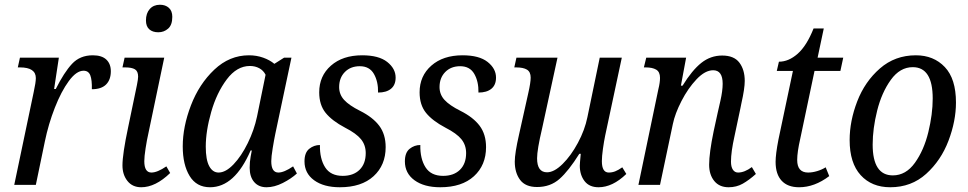

<svg xmlns="http://www.w3.org/2000/svg" viewBox="-20 -779 4079 809"><path d="M122 -391Q131 -432 131 -450Q131 -495 64 -495H55L64 -536H228L208 -404H215Q250 -474 283.5 -510Q317 -546 371 -546Q409 -546 428 -528Q447 -510 447 -479Q447 -443 427 -423Q407 -403 367 -403Q368 -442 360.5 -461.5Q353 -481 332 -481Q302 -481 270 -437.5Q238 -394 211 -325Q184 -256 169 -183L131 0H40Z M595 -693Q595 -723 611 -741Q627 -759 654 -759Q677 -759 691.5 -746Q706 -733 706 -708Q706 -674 688.5 -658.5Q671 -643 647 -643Q623 -643 609 -655.5Q595 -668 595 -693ZM496 -82Q496 -130 520 -243L557 -421Q562 -446 562 -456Q562 -479 548.5 -487Q535 -495 508 -495H496L505 -536H672L605 -216Q599 -190 593.5 -154.5Q588 -119 588 -100Q588 -52 618 -52Q643 -52 681 -78L697 -50Q635 10 575 10Q538 10 517 -16.5Q496 -43 496 -82Z M750 -162Q750 -245 784.5 -335Q819 -425 883 -485.5Q947 -546 1029 -546Q1061 -546 1089 -536Q1117 -526 1136 -510L1177 -536H1208L1140 -215Q1135 -191 1129 -154.5Q1123 -118 1123 -100Q1123 -52 1153 -52Q1177 -52 1215 -78L1231 -48Q1207 -26 1171.5 -8Q1136 10 1103 10Q1070 10 1051 -12Q1032 -34 1032 -72Q1032 -97 1036 -118.5Q1040 -140 1041 -145H1036Q969 10 865 10Q808 10 779 -37.5Q750 -85 750 -162ZM1063 -288 1099 -464Q1090 -482 1072.5 -491.5Q1055 -501 1033 -501Q978 -501 935.5 -444.5Q893 -388 870 -307.5Q847 -227 847 -161Q847 -106 861.5 -79Q876 -52 901 -52Q931 -52 964 -86.5Q997 -121 1024 -176Q1051 -231 1063 -288Z M1263 -99Q1263 -136 1283 -152Q1303 -168 1328 -168Q1327 -110 1350 -74Q1373 -38 1424 -38Q1469 -38 1495 -63.5Q1521 -89 1521 -134Q1521 -168 1501 -192.5Q1481 -217 1434 -241Q1379 -270 1352 -303.5Q1325 -337 1325 -390Q1325 -459 1374.5 -502.5Q1424 -546 1506 -546Q1576 -546 1611.5 -518Q1647 -490 1647 -452Q1647 -421 1627.5 -405Q1608 -389 1573 -389Q1574 -435 1555.5 -467.5Q1537 -500 1496 -500Q1457 -500 1433 -475.5Q1409 -451 1409 -412Q1409 -381 1430 -358Q1451 -335 1497 -312Q1551 -285 1578 -249Q1605 -213 1605 -159Q1605 -83 1554 -36.5Q1503 10 1412 10Q1344 10 1303.5 -19.5Q1263 -49 1263 -99Z M1686 -99Q1686 -136 1706 -152Q1726 -168 1751 -168Q1750 -110 1773 -74Q1796 -38 1847 -38Q1892 -38 1918 -63.5Q1944 -89 1944 -134Q1944 -168 1924 -192.5Q1904 -217 1857 -241Q1802 -270 1775 -303.5Q1748 -337 1748 -390Q1748 -459 1797.5 -502.5Q1847 -546 1929 -546Q1999 -546 2034.5 -518Q2070 -490 2070 -452Q2070 -421 2050.5 -405Q2031 -389 1996 -389Q1997 -435 1978.5 -467.5Q1960 -500 1919 -500Q1880 -500 1856 -475.5Q1832 -451 1832 -412Q1832 -381 1853 -358Q1874 -335 1920 -312Q1974 -285 2001 -249Q2028 -213 2028 -159Q2028 -83 1977 -36.5Q1926 10 1835 10Q1767 10 1726.5 -19.5Q1686 -49 1686 -99Z M2423 -81Q2423 -89 2427 -131H2421Q2376 -59 2337.5 -25Q2299 9 2243 9Q2194 9 2171.5 -21Q2149 -51 2149 -98Q2149 -133 2167 -212L2206 -387Q2216 -431 2216 -452Q2216 -476 2200.5 -485.5Q2185 -495 2155 -495H2147L2156 -536H2329L2264 -237Q2243 -148 2243 -112Q2243 -53 2285 -53Q2315 -53 2350.5 -88Q2386 -123 2415 -177Q2444 -231 2455 -285L2507 -536H2600L2530 -208Q2525 -184 2520.5 -152Q2516 -120 2516 -100Q2516 -52 2545 -52Q2559 -52 2572 -57Q2585 -62 2602 -74L2619 -46Q2561 10 2502 10Q2463 10 2443 -16Q2423 -42 2423 -81Z M2968 -85Q2968 -134 2987 -226L3004 -304Q3006 -312 3015.5 -354.5Q3025 -397 3025 -426Q3025 -483 2985 -483Q2951 -483 2915 -445Q2879 -407 2851.5 -353.5Q2824 -300 2815 -256L2761 0H2670L2754 -403Q2761 -431 2761 -451Q2761 -476 2745 -485.5Q2729 -495 2701 -495H2693L2703 -536H2871L2849 -418H2856Q2896 -483 2935 -514Q2974 -545 3023 -545Q3073 -545 3095.5 -515Q3118 -485 3118 -438Q3118 -406 3104 -344L3100 -324L3075 -206Q3060 -139 3060 -98Q3060 -76 3068 -64Q3076 -52 3090 -52Q3117 -52 3148 -75L3165 -46Q3136 -20 3109.5 -5Q3083 10 3050 10Q3011 10 2989.5 -16.5Q2968 -43 2968 -85Z M3248 -97Q3248 -129 3260 -191L3321 -480H3253L3262 -519Q3303 -519 3341 -552.5Q3379 -586 3408 -659H3451L3425 -536H3533L3521 -480H3412L3352 -195Q3339 -138 3339 -105Q3339 -52 3385 -52Q3403 -52 3423 -58Q3443 -64 3459 -74L3474 -37Q3412 10 3347 10Q3299 10 3273.5 -17.5Q3248 -45 3248 -97Z M3560 -189Q3560 -269 3592 -352Q3624 -435 3687.5 -490.5Q3751 -546 3839 -546Q3914 -546 3961 -496.5Q4008 -447 4008 -347Q4008 -269 3976.5 -186Q3945 -103 3882.5 -46.5Q3820 10 3731 10Q3653 10 3606.5 -41Q3560 -92 3560 -189ZM3910 -364Q3910 -496 3826 -496Q3772 -496 3733.5 -442.5Q3695 -389 3676 -313Q3657 -237 3657 -170Q3657 -40 3742 -40Q3797 -40 3835 -93Q3873 -146 3891.5 -222Q3910 -298 3910 -364Z"/></svg>

Font: Noto Serif Narrow
Style: Italic
Weight: 400
Width: 4
Italic angle: -12°
Designer: Monotype Design Team
Foundry: Monotype Imaging Inc.
Version: Version 1.001